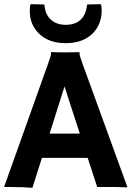

<svg xmlns="http://www.w3.org/2000/svg" viewBox="-25 -902 635 926"><path d="M131.3 3.9Q89.4 0 33.2 0H-5.4L207 -595.2Q221.2 -635.3 221.2 -641.8Q221.2 -648.4 220.7 -649.9L221.2 -650.9Q252.9 -649.4 288.6 -649.4Q317.9 -649.4 358.9 -650.4L359.4 -649.4Q358.4 -647.5 358.4 -644Q358.4 -634.8 373 -594.7L589.8 1.5Q580.1 1 566.9 1Q566.9 1 541.5 0Q529.3 0 519.5 0H443.8L397.9 -140.6H177.2ZM359.9 -257.8 286.1 -484.9 214.4 -257.8ZM460.4 -881.8Q465.3 -877 465.3 -848.6Q465.3 -820.3 455.3 -792.7Q445.3 -765.1 424.3 -743.2Q377 -693.8 292 -693.8Q207 -693.8 159.7 -743.2Q118.7 -786.1 118.7 -848.1Q118.7 -877 123.5 -881.8L188.5 -880.4Q193.4 -841.8 206.5 -823.2Q235.4 -782.2 292 -782.2Q348.6 -782.2 375.5 -820.3Q390.6 -841.8 395.5 -880.4Z"/></svg>

Font: Hammersmith One
Style: Regular
Weight: 400
Designer: Nicole Fally
Foundry: Nicole Fally
Version: Version 1.003